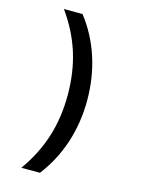

<svg xmlns="http://www.w3.org/2000/svg" viewBox="-130 -844 760 1028"><g transform="rotate(15 250.0 -330.0)"><path d="M196 110H93Q164 10 198 -97.5Q232 -205 232 -330Q232 -456 198 -563.5Q164 -671 93 -770H196Q267 -679 303.5 -567Q340 -455 340 -330Q340 -206 303.5 -94Q267 18 196 110Z"/></g></svg>

Font: M PLUS Code Latin Medium
Style: Regular
Weight: 500
Designer: Coji Morishita
Foundry: UNDERFOREST DESIGN
Version: Version 1.002; ttfautohint (v1.8.3)